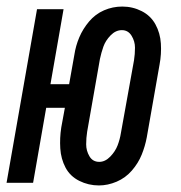

<svg xmlns="http://www.w3.org/2000/svg" viewBox="-32 -558 552 586"><path d="M270 8Q238 8 210 -6Q182 -20 168 -46.5Q154 -73 152 -105Q150 -137 155 -169L166 -229H109L69 0H-12L81 -530H162L122 -301H179L195 -391Q199 -418 210 -444Q221 -470 240 -492.5Q259 -515 285.5 -526.5Q312 -538 341 -538Q373 -538 400.5 -524Q428 -510 442.5 -483.5Q457 -457 459 -425Q461 -393 455 -361L416 -139Q411 -112 400.5 -86Q390 -60 370.5 -37.5Q351 -15 324 -3.5Q297 8 270 8ZM271 -64Q289 -64 304.5 -80Q320 -96 327 -114.5Q334 -133 337 -152L377 -374Q380 -393 380 -412.5Q380 -432 369.5 -449Q359 -466 340 -466Q321 -466 305.5 -450Q290 -434 283.5 -415.5Q277 -397 273 -378L234 -156Q231 -137 231 -117.5Q231 -98 241 -81Q251 -64 271 -64Z"/></svg>

Font: Iosevka SS08
Style: Italic
Weight: 400
Italic angle: -10°
Monospace: yes
Designer: Belleve Invis
Foundry: Belleve Invis
Version: 2.1.0; ttfautohint (v1.8.2)